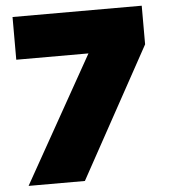

<svg xmlns="http://www.w3.org/2000/svg" viewBox="-51 -751 702 798"><g transform="rotate(-5 300.0 -352.5)"><path d="M36.1 0 332 -526.9H30.8V-705.1H569.8V-543.9L271 0Z"/></g></svg>

Font: Mulish ExtraBlack
Style: Regular
Weight: 1000
Designer: Vernon Adams
Foundry: Vernon Adams
Version: Version 3.603; ttfautohint (v1.8.3)